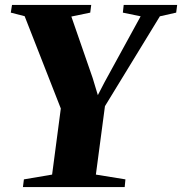

<svg xmlns="http://www.w3.org/2000/svg" viewBox="-20 -763 742 783"><path d="M73.5 0 77.5 -31.5 192.5 -51 228 -320.5 80.5 -697 24 -711.5 29 -743H352L348 -711.5L271 -695.5L358 -444.5L379 -375L406.5 -428L553.5 -696.5L481 -711.5L484.5 -743H702.5L698.5 -711.5L632 -696.5L408 -330L371 -51L491.5 -31.5L488.5 0Z"/></svg>

Font: Merriweather 96pt Black
Style: Italic
Weight: 900
Italic angle: -7.8°
Version: Version 2.101